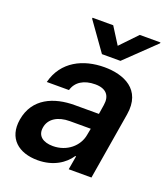

<svg xmlns="http://www.w3.org/2000/svg" viewBox="-142 -869 858 981"><g transform="rotate(20 287.5 -379.0)"><path d="M176.1 11C261.7 11 320 -29.1 350.5 -74.9H354.8L342 0H465.6L526.3 -365.1C550.4 -509.2 440 -552.6 336.3 -552.6C221.6 -552.6 115.1 -502.1 84.2 -380.7H204.9C217.7 -426.8 259.2 -454.2 321.7 -454.2C381.4 -454.2 407 -422.6 398.4 -370L390.3 -318.5H258.9C147 -318.5 41.2 -275.9 20.6 -153.1C2.8 -46.2 72.4 11 176.1 11ZM145.2 -155.2C152.7 -204.9 199.2 -233 263.1 -233H377.1L370 -195.7C359 -134.6 301.8 -83.5 224.8 -83.5C171.2 -83.5 137.4 -108.3 145.2 -155.2ZM191.1 -764.2 300.4 -610.8H400.9L560.4 -764.2L561.1 -769.2H448.5L361.5 -678.3L304 -769.2H191.8Z"/></g></svg>

Font: Margiela Sans Semi Bold
Style: Italic
Weight: 600
Italic angle: -9.39999°
Designer: Stefan Endress, Andreas Faust
Version: Version 1.100;FEAKit 1.0